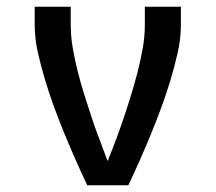

<svg xmlns="http://www.w3.org/2000/svg" viewBox="-20 -550 640 570"><path d="M239 0Q221 -38 204 -76.5Q187 -115 171 -154Q155 -193 140.5 -232.5Q126 -272 114 -312Q102 -352 92.5 -393.5Q83 -435 83 -477V-530H190V-477Q190 -442 196 -407.5Q202 -373 210.5 -339Q219 -305 229.5 -271.5Q240 -238 251 -204.5Q262 -171 274.5 -138.5Q287 -106 299 -73L300 -74L301 -73L302 -78Q315 -110 327 -142.5Q339 -175 350 -208Q361 -241 371 -274Q381 -307 389.5 -340.5Q398 -374 404 -408Q410 -442 410 -477V-530H517V-477Q517 -435 507.5 -393.5Q498 -352 486 -312Q474 -272 459.5 -232.5Q445 -193 429 -154Q413 -115 396 -76.5Q379 -38 361 0Z"/></svg>

Font: Iosevka Curly SmBdEx
Style: Regular
Weight: 600
Width: 7
Monospace: yes
Designer: Belleve Invis
Foundry: Belleve Invis
Version: Version 11.1.0; ttfautohint (v1.8.3)